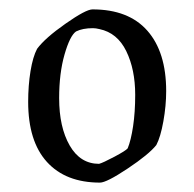

<svg xmlns="http://www.w3.org/2000/svg" viewBox="-20 -706 414 409"><path d="M40 -489Q40 -524 45 -554.5Q50 -585 59 -602Q76 -625 119.5 -655.5Q163 -686 177 -686Q254 -686 294 -640.5Q334 -595 334 -512Q334 -481 328 -447.5Q322 -414 313 -397Q297 -377 252 -347Q207 -317 193 -317Q120 -317 80 -361Q40 -405 40 -489ZM252 -390Q259 -407 263.5 -437Q268 -467 268 -504Q268 -558 249 -597Q230 -636 192 -644Q184 -646 178 -646Q156 -646 142 -639Q129 -630 117.5 -590Q106 -550 106 -497Q106 -435 128.5 -396Q151 -357 191 -357Q199 -359 223.5 -372Q248 -385 252 -390Z"/></svg>

Font: Grenze Light
Style: Regular
Weight: 300
Designer: Renata Polastri
Foundry: Omnibus-Type
Version: Version 1.002; ttfautohint (v1.8)